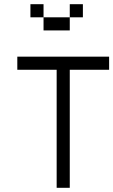

<svg xmlns="http://www.w3.org/2000/svg" viewBox="-20 -895 540 915"><path d="M500 -562.5V-625H62.5V-562.5H250V0H312.5V-562.5ZM375 -812.5V-875H312.5V-812.5H187.5V-750H312.5V-812.5ZM187.5 -812.5V-875H125V-812.5Z"/></svg>

Font: CalcUnifontExMono
Style: Regular
Weight: 500
Version: Version 15.0.06